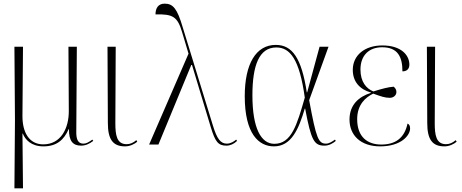

<svg xmlns="http://www.w3.org/2000/svg" viewBox="-20 -792 2531 1052"><path d="M59 240H106L103 -60H105C118 -27 151 10 218 10C290 10 330 -25 356 -84H358C357 -20 379 6 424 6C448 6 469 -3 491 -20L486 -27C466 -13 453 -5 437 -5C407 -5 397 -29 398 -72L401 -536H355L357 -186C358 -88 313 -1 217 -1C141 -1 102 -65 103 -159L106 -536H59L62 -134Z M665 10C690 10 716 -1 732 -16L727 -24C710 -10 694 -2 674 -2C619 -2 612 -53 612 -118L614 -536H569L571 -118C571 -29 598 10 665 10Z M797 0H848L1028 -436H1032L1135 -95C1159 -16 1175 6 1220 6C1241 6 1262 -3 1279 -20L1274 -27C1263 -18 1245 -5 1223 -5C1189 -5 1169 -30 1146 -106L981 -643C951 -745 928 -772 882 -772C846 -772 832 -746 832 -713C929 -716 953 -699 978 -615L1013 -498Z M1481 10C1577 10 1617 -86 1650 -197H1652C1685 -20 1702 6 1758 6C1783 6 1805 -7 1820 -20L1815 -27C1803 -18 1784 -5 1767 -5C1725 -5 1713 -31 1674 -243L1780 -536H1731L1663 -286H1661C1632 -475 1581 -546 1491 -546C1383 -546 1321 -443 1321 -265C1321 -58 1398 10 1481 10ZM1483 -4C1411 -4 1363 -88 1363 -270C1363 -434 1400 -532 1494 -532C1569 -532 1621 -468 1650 -257C1607 -107 1577 -4 1483 -4Z M2063 10C2179 10 2227 -51 2227 -88C2227 -103 2222 -111 2213 -115C2196 -35 2146 0 2069 0C1994 0 1937 -41 1937 -139C1937 -219 1983 -259 2025 -279C2069 -263 2090 -256 2116 -256C2135 -256 2152 -269 2152 -288C2152 -302 2145 -310 2137 -317C2108 -315 2074 -306 2026 -291C1987 -306 1955 -344 1955 -411C1955 -487 2000 -533 2074 -533C2159 -533 2185 -481 2185 -401C2209 -401 2223 -414 2223 -438C2223 -490 2178 -543 2075 -543C1978 -543 1913 -489 1913 -409C1913 -345 1950 -303 2012 -285V-283C1945 -262 1895 -217 1895 -137C1895 -51 1956 10 2063 10Z M2415 10C2440 10 2466 -1 2482 -16L2477 -24C2460 -10 2444 -2 2424 -2C2369 -2 2362 -53 2362 -118L2364 -536H2319L2321 -118C2321 -29 2348 10 2415 10Z"/></svg>

Font: Noto Serif Display SemiCondensed ExtraLight
Style: Regular
Weight: 200
Width: 4
Designer: Monotype Design Team
Foundry: Monotype Imaging Inc.
Version: Version 2.009